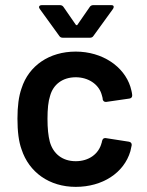

<svg xmlns="http://www.w3.org/2000/svg" viewBox="-20 -720 571 748"><path d="M275 8C379 8 463 -46 488 -131C489 -136 491 -143 493 -154V-157C493 -162 489 -167 482 -168L392 -182H389C384 -182 380 -179 378 -172C378 -171 378 -170 377 -169C377 -167 377 -165 376 -164C365 -120 326 -92 275 -92C223 -92 187 -121 174 -168C168 -191 165 -220 165 -257C165 -295 168 -325 175 -346C187 -391 224 -419 275 -419C324 -419 363 -392 375 -355C376 -351 378 -346 379 -341C380 -339 380 -336 380 -333C382 -326 386 -323 392 -323H394L484 -336C491 -337 495 -341 495 -348V-350C494 -361 491 -371 488 -382C463 -461 379 -519 275 -519C172 -519 92 -464 64 -376C53 -345 48 -306 48 -258C48 -208 53 -168 64 -138C93 -49 172 8 275 8ZM211 -580C214 -575 219 -573 225 -573H330C336 -573 341 -575 344 -580L420 -685C422 -688 423 -691 423 -693C423 -698 420 -700 413 -700H343C337 -700 332 -697 329 -692L282 -624C281 -621 278 -621 275 -624L228 -692C225 -697 220 -700 214 -700H143C136 -700 132 -697 132 -692C132 -691 133 -688 135 -685Z"/></svg>

Font: Barlow SemiBold Numbers
Style: Regular
Weight: 600
Designer: Jeremy Tribby
Foundry: Tribby Type
Version: Version 1.408